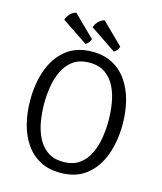

<svg xmlns="http://www.w3.org/2000/svg" viewBox="-129 -978 912 1083"><g transform="rotate(15 326.5 -436.0)"><path d="M138 -342Q138 -293.5 146 -242.5Q154 -191.5 174.8 -148.5Q195.5 -105.5 232.2 -78.8Q269 -52 326.5 -52Q383.5 -52 420.2 -78.8Q457 -105.5 477.5 -148.5Q498 -191.5 506 -242.5Q514 -293.5 514 -342Q514 -390.5 506 -441.2Q498 -492 477.5 -535Q457 -578 420.2 -604.5Q383.5 -631 326.5 -631Q269 -631 232.2 -604.5Q195.5 -578 174.8 -535Q154 -492 146 -441.2Q138 -390.5 138 -342ZM57 -342Q57 -439.5 86.2 -519.8Q115.5 -600 175.2 -647.5Q235 -695 326.5 -695Q395.5 -695 446.2 -667.5Q497 -640 530.2 -591.2Q563.5 -542.5 579.8 -478.8Q596 -415 596 -342Q596 -244 566.8 -163.5Q537.5 -83 477.8 -35.5Q418 12 326.5 12Q257 12 206.2 -15.5Q155.5 -43 122.2 -92Q89 -141 73 -205Q57 -269 57 -342ZM180.5 -884 304.5 -762.5Q301.5 -752 294.2 -742.5Q287 -733 276 -727L125 -828.5Q131 -847 145.5 -862.8Q160 -878.5 180.5 -884ZM346 -884 470 -762.5Q467 -752 459.8 -742.5Q452.5 -733 441.5 -727L290.5 -828.5Q296.5 -847 311 -862.8Q325.5 -878.5 346 -884Z"/></g></svg>

Font: Signika
Style: Regular
Weight: 300
Designer: Anna Giedry
Foundry: Anna Giedry
Version: Version 2.000